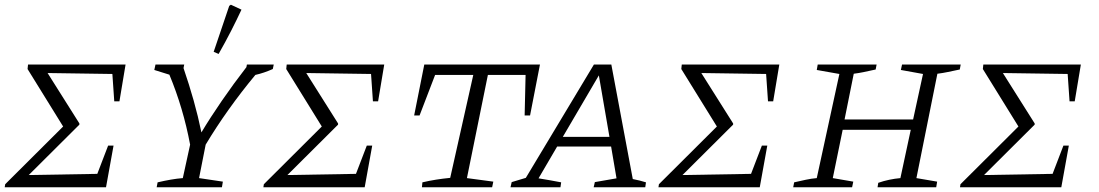

<svg xmlns="http://www.w3.org/2000/svg" viewBox="-22 -795 4663 815"><path d="M-2 0 0 -13 246 -258 95 -502 97 -521H511L485 -365H463L455 -481L180 -485L315 -271V-266L100 -52L391 -57L437 -177H460L428 0Z M643 0 647 -21Q677 -28 703 -32.5Q729 -37 754 -39L785 -181Q756 -336 697 -478L633 -498L638 -521H760L757 -506Q781 -436 800 -368.5Q819 -301 833 -233Q870 -295 919.5 -367Q969 -439 1024 -510L1026 -521H1140L1136 -502Q1098 -485 1062 -477Q941 -331 851 -181L823 -39L924 -24L920 0ZM906 -566 885 -575 951 -770 958 -775 1003 -754Q983 -711 959 -664Q935 -617 906 -566Z M1096 0 1098 -13 1344 -258 1193 -502 1195 -521H1609L1583 -365H1561L1553 -481L1278 -485L1413 -271V-266L1198 -52L1489 -57L1535 -177H1558L1526 0Z M2270 -521 2228 -305H2205L2209 -477H2049L1960 -39L2072 -24L2067 0H1769L1771 -21Q1801 -28 1829.5 -32.5Q1858 -37 1889 -40L1987 -477H1825L1759 -305H1736L1779 -521Z M2664 -35Q2679 -32 2693.5 -28.5Q2708 -25 2720 -21L2717 0H2498L2503 -22L2595 -38L2572 -173H2343L2264 -38Q2288 -34 2311.5 -30Q2335 -26 2360 -21L2357 0H2145L2150 -22L2210 -40L2499 -521H2573ZM2367 -214H2565L2520 -475Z M2773 0 2775 -13 3021 -258 2870 -502 2872 -521H3286L3260 -365H3238L3230 -481L2955 -485L3090 -271V-266L2875 -52L3166 -57L3212 -177H3235L3203 0Z M3345 0 3349 -21Q3375 -27 3398.5 -32Q3422 -37 3445 -39L3541 -481L3445 -498L3449 -521H3699L3695 -500Q3663 -493 3644 -489Q3625 -485 3602 -482L3563 -288H3854L3896 -481L3802 -498L3807 -521H4056L4052 -500Q4023 -494 4002 -489.5Q3981 -485 3957 -482L3868 -39L3956 -24L3952 0H3703L3706 -19Q3729 -27 3753 -32Q3777 -37 3800 -39L3844 -244H3555L3513 -39L3600 -24L3595 0Z M4053 0 4055 -13 4301 -258 4150 -502 4152 -521H4566L4540 -365H4518L4510 -481L4235 -485L4370 -271V-266L4155 -52L4446 -57L4492 -177H4515L4483 0Z"/></svg>

Font: Piazzolla SC Light
Style: Italic
Weight: 300
Italic angle: -11.3°
Designer: Juan Pablo del Peral
Foundry: Huerta Tipografica
Version: Version 1.330